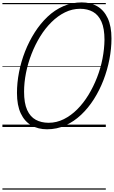

<svg xmlns="http://www.w3.org/2000/svg" viewBox="-20 -1055 946 1595"><path d="M371 19Q297 19 240.5 -13.5Q184 -46 152.5 -113Q121 -180 121 -283Q121 -367 138 -455Q155 -543 188 -627Q221 -711 268 -785Q315 -859 374.5 -915.5Q434 -972 506 -1003.5Q578 -1035 659 -1035Q733 -1035 788.5 -1002.5Q844 -970 875 -903.5Q906 -837 906 -735Q906 -651 889 -562.5Q872 -474 839.5 -389.5Q807 -305 760 -231Q713 -157 653.5 -101Q594 -45 523 -13Q452 19 371 19ZM384 -35Q450 -35 510 -65Q570 -95 621.5 -146.5Q673 -198 714.5 -266Q756 -334 786 -411Q816 -488 831.5 -568Q847 -648 848 -724Q848 -818 823 -874.5Q798 -931 752.5 -956.5Q707 -982 646 -982Q580 -982 520 -952.5Q460 -923 407.5 -871Q355 -819 313.5 -751.5Q272 -684 242 -607Q212 -530 196 -449.5Q180 -369 180 -293Q180 -198 205.5 -141.5Q231 -85 277 -60Q323 -35 384 -35ZM0 510H859V520H0ZM0 -20H859V0H0ZM0 -505H859V-500H0ZM0 -1030H859V-1020H0Z"/></svg>

Font: Playwrite CO Guides
Style: Regular
Weight: 400
Designer: Veronika Burian, José Scaglione
Foundry: TypeTogether
Version: Version 1.003